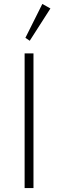

<svg xmlns="http://www.w3.org/2000/svg" viewBox="-20 -956 295 975"><path d="M105 -685H150V-1H105ZM109 -764 195 -936 236 -913 131 -749Z"/></svg>

Font: Bellota Light
Style: Regular
Weight: 300
Designer: Kemie Guaida
Foundry: Kemie Guaida
Version: Version 4.001